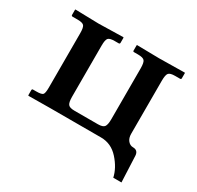

<svg xmlns="http://www.w3.org/2000/svg" viewBox="-127 -581 875 854"><g transform="rotate(30 311.0 -154.0)"><path d="M412.1 -354Q412.1 -383.8 404.5 -392.8Q397 -401.9 371.1 -401.9H350.1Q345.2 -401.9 345.2 -407.2V-434.1L346.2 -436L460.9 -434.1L591.8 -436L592.8 -434.1V-407.2Q592.8 -402.3 586.9 -401.9H562Q536.1 -401.9 528.6 -392.8Q521 -383.8 521 -354V-81.1Q521 -59.1 532 -46.1Q543 -33.2 558.1 -33.2Q584 -33.2 585.9 -6.8L591.8 127.9H549.8Q540 83 502.9 41.5Q465.8 0 413.1 0H151.9L41 1L39.1 -1V-26.9Q39.1 -32.7 43.9 -33.2H61Q87.9 -33.2 94.5 -40Q101.1 -46.9 101.1 -76.2V-355Q101.1 -383.8 94 -392.8Q86.9 -401.9 61 -401.9H35.2Q29.3 -401.9 28.8 -407.2V-434.1L29.8 -436L150.9 -433.1L275.9 -436L277.8 -434.1V-408.2Q277.8 -402.3 272 -401.9H251Q226.1 -401.9 218.5 -393.3Q210.9 -384.8 210.9 -355V-92.8Q210.9 -64 218.5 -54Q226.1 -43.9 251 -43.9H371.1Q397 -43.9 404.5 -54.4Q412.1 -64.9 412.1 -92.8Z"/></g></svg>

Font: Linux Libertine
Style: Semibold
Weight: 600
Designer: Philipp H. Poll
Foundry: Philipp H. Poll
Version: Version 5.1.2 ; ttfautohint (v0.9)